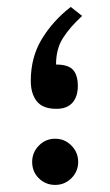

<svg xmlns="http://www.w3.org/2000/svg" viewBox="-20 -522 311 542"><path d="M211.9 -477.1Q177.7 -445.8 158 -415Q138.2 -384.3 138.2 -339.8Q172.9 -339.8 186.3 -324.7Q199.7 -309.6 199.7 -279.3Q199.7 -249.5 184.6 -232.2Q169.4 -214.8 139.2 -214.8Q100.6 -214.8 83.7 -236.3Q66.9 -257.8 66.9 -293.9Q66.9 -360.4 98.1 -411.9Q129.4 -463.4 179.7 -502.4ZM70.8 -64.9Q70.8 -91.8 89.8 -111.1Q108.9 -130.4 135.7 -130.4Q162.6 -130.4 181.6 -111.1Q200.7 -91.8 200.7 -64.9Q200.7 -38.1 181.6 -19Q162.6 0 135.7 0Q108.9 0 89.8 -18.6Q70.8 -37.1 70.8 -64.9Z"/></svg>

Font: Vazirmatn UI
Style: Regular
Weight: 400
Designer: Saber Rastikerdar
Foundry: Saber Rastikerdar
Version: Version 33.003